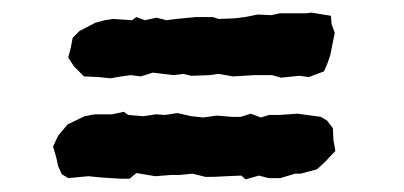

<svg xmlns="http://www.w3.org/2000/svg" viewBox="-20 -402 640 304"><path d="M503 -315 499 -303 493 -289 469 -280 454 -282 425 -279 411 -283H394H382L349 -281L326 -285L311 -283L283 -282L270 -285L255 -283L222 -287L203 -281L187 -283L172 -281L155 -278L136 -280L113 -281L97 -297L88 -311L92 -326L95 -342L106 -353L131 -366L146 -370L159 -372L189 -370L196 -375L209 -370L228 -374L243 -370L259 -372L290 -375H317L326 -372L352 -373L368 -375L388 -379L410 -378L423 -381H436H465L473 -382L504 -377L505 -364L510 -350L507 -335ZM511 -163 494 -145 482 -134 456 -127H447L424 -120H405L390 -124L369 -118L362 -124L339 -123L319 -122H305L285 -127L264 -125H251L226 -123L196 -128L185 -119H172L140 -121L120 -123L88 -120L78 -126L72 -139L69 -153L64 -170L72 -187L87 -205L114 -218L130 -221H158L176 -225L183 -220L207 -218L227 -221L241 -220L261 -223L283 -218L302 -216L323 -219L347 -217H361L377 -222L393 -216L406 -220H422L451 -222L488 -217L498 -211L507 -199L508 -180Z"/></svg>

Font: Winky Rough SemiBold
Style: Italic
Weight: 600
Italic angle: -8.97852°
Designer: Simon Atzbach
Foundry: typofactur
Version: Version 1.206; ttfautohint (v1.8.4.7-5d5b)